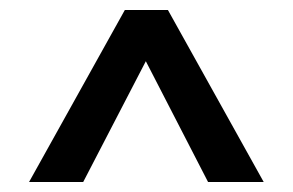

<svg xmlns="http://www.w3.org/2000/svg" viewBox="-20 -895 585 383"><path d="M38 -532 229 -875H315L506 -532H395L242 -829H300L146 -532Z"/></svg>

Font: Bitter Thin SemiBold
Style: Regular
Weight: 600
Version: Version 2.002